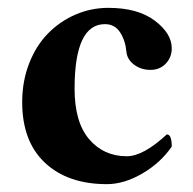

<svg xmlns="http://www.w3.org/2000/svg" viewBox="-20 -464 496 494"><path d="M421.9 -86.9Q393.1 -44.9 346.2 -17.6Q299.3 9.8 254.9 9.8Q154.3 9.8 95.7 -45.2Q37.1 -100.1 37.1 -201.2Q37.1 -255.4 55.2 -301.3Q73.2 -347.2 103.8 -378.2Q134.3 -409.2 174.3 -426.5Q214.4 -443.8 258.8 -443.8Q334.5 -443.8 378.2 -410.9Q421.9 -377.9 421.9 -339.8Q421.9 -316.4 406.5 -300.3Q391.1 -284.2 367.2 -284.2Q342.8 -284.2 325 -297.6Q307.1 -311 305.2 -331.1Q302.7 -359.4 289.1 -380.6Q275.4 -401.9 250 -401.9Q171.9 -401.9 171.9 -235.8Q171.9 -149.9 209.2 -106Q246.6 -62 306.2 -62Q348.6 -62 409.2 -118.2Q421.9 -118.2 421.9 -86.9Z"/></svg>

Font: Common Serif
Style: Bold
Weight: 700
Designer: Philipp H. Poll, Khaled Hosny
Foundry: Stefan Peev, Context Ltd.
Version: Version 1.026